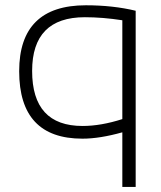

<svg xmlns="http://www.w3.org/2000/svg" viewBox="-20 -533 620 738"><path d="M450.2 -455.1Q374.5 -466.8 306.2 -466.8Q103.5 -466.8 103.5 -260.3Q103.5 -48.8 297.4 -48.8Q367.7 -48.8 450.2 -75.2ZM501.5 185.5H450.2V-24.4Q363.3 0 296.9 0Q53.7 0 53.7 -259.3Q53.7 -512.7 310.1 -512.7Q414.1 -512.7 501.5 -491.7Z"/></svg>

Font: Sansation Light
Style: Light
Weight: 300
Designer: Bernd Montag
Version: Version 1.301